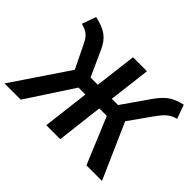

<svg xmlns="http://www.w3.org/2000/svg" viewBox="-157 -959 1213 1213"><g transform="rotate(45 449.5 -353.0)"><path d="M693 -370 856 0H717L587 -312H520L483 0H358L396 -312H334L130 0H-15L238 -375L160 -535Q151 -553 142.5 -565Q134 -577 122.5 -586Q111 -595 97 -601Q83 -607 64 -612L98 -706Q168 -691 205 -663Q242 -635 265 -583L343 -411H408L442 -691H567L533 -411H589L697 -566Q721 -602 740.5 -625Q760 -648 780.5 -663.5Q801 -679 824.5 -688.5Q848 -698 881 -706L914 -613Q896 -608 882 -601.5Q868 -595 854.5 -584Q841 -573 826 -555Q811 -537 792 -510Z"/></g></svg>

Font: Xgbmvzvtohvqztyvzapvmeyoton
Style: Regular
Weight: 500
Italic angle: -8°
Designer: Carrois Corporate & Edenspiekermann
Foundry: Carrois Corporate GbR & Edenspiekermann AG
Version: Version 2.001